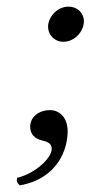

<svg xmlns="http://www.w3.org/2000/svg" viewBox="-20 -427 273 579"><path d="M71 -45C71 -21 86 -9 105 -4C121 0 136 4 136 22C136 50 85 97 32 109C29 118 32 126 40 132C156 111 184 21 184 -31C184 -71 161 -95 130 -95C100 -95 71 -76 71 -45ZM187 -407C151 -407 125 -374 125 -347C125 -321 145 -301 171 -301C206 -301 233 -333 233 -363C233 -388 213 -407 187 -407Z"/></svg>

Font: Libertinus Serif
Style: Italic
Weight: 400
Italic angle: -12°
Designer: Philipp H. Poll, Khaled Hosny
Foundry: Caleb Maclennan
Version: Version 7.050;RELEASE